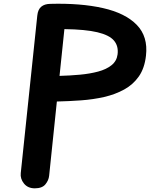

<svg xmlns="http://www.w3.org/2000/svg" viewBox="-20 -1025 816 1045"><path d="M169.5 0Q131.5 0 110.5 -26Q89.5 -52 93 -83L183 -940.5Q186.5 -973.5 204.5 -988.5Q222.5 -1003.5 253 -1004Q419 -1008.5 540.5 -981Q662 -953.5 724.2 -889.8Q786.5 -826 774.5 -722Q767 -654 735.8 -609.2Q704.5 -564.5 655.8 -537.8Q607 -511 547 -497.2Q487 -483.5 421 -478.8Q355 -474 289.5 -472.5L247.5 -69Q245 -43.5 227.2 -21.8Q209.5 0 169.5 0ZM304 -612Q360.5 -613.5 415 -618.5Q469.5 -623.5 514.2 -635.5Q559 -647.5 587.2 -670.2Q615.5 -693 620 -729.5Q625.5 -774.5 600.2 -804.2Q575 -834 510 -849.5Q445 -865 330.5 -866.5Z"/></svg>

Font: Edu NSW ACT Hand
Style: Regular
Weight: 400
Designer: Tina and Corey Anderson, Eben Sorkin, Mirko Velimirovic
Foundry: Sorkin Type Co.
Version: Version 2.000